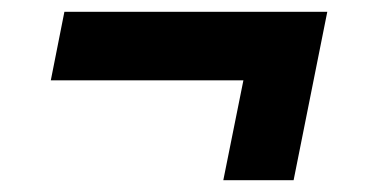

<svg xmlns="http://www.w3.org/2000/svg" viewBox="-20 -384 640 325"><path d="M477 -79 534 -364H89L66 -248H392L358 -79Z"/></svg>

Font: LVC Sans
Style: Bold Italic
Weight: 700
Italic angle: -11.31°
Designer: Mike Abbink, Paul van der Laan, Pieter van Rosmalen
Foundry: Bold Monday
Version: Version 3.0